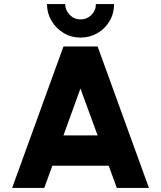

<svg xmlns="http://www.w3.org/2000/svg" viewBox="-20 -930 797 950"><path d="M294 -700H463L717 0H558L518 -110H239L199 0H40ZM294 -260H463L378 -492ZM378.5 -744Q333 -744 295.2 -766.5Q257.5 -789 235 -826.8Q212.5 -864.5 212.5 -910H302.5Q302.5 -879.5 324.8 -856.8Q347 -834 378.5 -834Q410 -834 432.2 -856Q454.5 -878 454.5 -910H544.5Q544.5 -863.5 522.2 -825.8Q500 -788 462.2 -766Q424.5 -744 378.5 -744Z"/></svg>

Font: Urbanist Black
Style: Regular
Weight: 900
Designer: Corey Hu
Foundry: Corey Hu
Version: Version 1.330; ttfautohint (v1.8.4.7-5d5b)